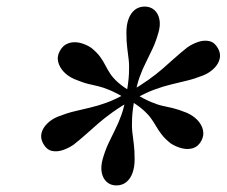

<svg xmlns="http://www.w3.org/2000/svg" viewBox="-20 -812 689 584"><path d="M384.5 -508 370.5 -530.5Q406 -551 430.5 -568.5Q455 -586 473.8 -602.2Q492.5 -618.5 510.2 -634.5Q528 -650.5 550 -668Q566 -679 583.8 -684.8Q601.5 -690.5 617.2 -686.8Q633 -683 643 -665Q652 -649 648.2 -633.2Q644.5 -617.5 631.2 -604.2Q618 -591 599 -583Q572.5 -572.5 548.8 -566.8Q525 -561 500.8 -555.2Q476.5 -549.5 448.2 -539Q420 -528.5 384.5 -508ZM204 -372Q188 -361 170.2 -355.2Q152.5 -349.5 137 -353.2Q121.5 -357 111.5 -375Q102.5 -391 106.2 -406.8Q110 -422.5 123.2 -435.8Q136.5 -449 155.5 -457Q182 -467.5 205.5 -473.2Q229 -479 253.2 -484.5Q277.5 -490 305.5 -500.2Q333.5 -510.5 369 -531L383 -509Q347.5 -488.5 323 -471Q298.5 -453.5 280 -437.5Q261.5 -421.5 243.8 -405.5Q226 -389.5 204 -372ZM334 -248Q316.5 -248 304.8 -258.5Q293 -269 289.5 -286.8Q286 -304.5 292 -327Q300 -355 310 -376.2Q320 -397.5 330.2 -417.8Q340.5 -438 349.2 -462.2Q358 -486.5 363.5 -520H390.5Q383 -478.5 381.8 -453.2Q380.5 -428 382.5 -410.2Q384.5 -392.5 387 -373.8Q389.5 -355 389.5 -327Q389.5 -303.5 383 -285.8Q376.5 -268 364 -258Q351.5 -248 334 -248ZM369.5 -509Q334 -529.5 313.5 -538Q293 -546.5 278.5 -549.8Q264 -553 248.2 -556.8Q232.5 -560.5 206 -571.5Q186.5 -580 173.5 -594Q160.5 -608 156.8 -624.5Q153 -641 162 -657Q171.5 -674.5 187.5 -680.2Q203.5 -686 221.8 -682Q240 -678 257 -667Q274.5 -653 284 -640Q293.5 -627 300 -614.2Q306.5 -601.5 315 -588.2Q323.5 -575 339.5 -560.8Q355.5 -546.5 384 -530ZM499 -376Q481.5 -390 471.8 -402.8Q462 -415.5 455 -427.8Q448 -440 439 -452.5Q430 -465 414 -479Q398 -493 369.5 -509.5L384 -530.5Q419.5 -510 440 -501.5Q460.5 -493 475 -490Q489.5 -487 505.5 -483.2Q521.5 -479.5 548 -469Q567.5 -460.5 580.8 -446.5Q594 -432.5 597.5 -415.8Q601 -399 592 -383Q582.5 -366 566.8 -361.2Q551 -356.5 533 -361Q515 -365.5 499 -376ZM363.5 -520Q371 -561.5 372.2 -586.8Q373.5 -612 371.5 -629.8Q369.5 -647.5 367 -666.2Q364.5 -685 364.5 -713Q364.5 -736.5 371 -754.2Q377.5 -772 390 -782Q402.5 -792 420 -792Q437.5 -792 449.2 -781.8Q461 -771.5 464.8 -753.5Q468.5 -735.5 462 -713Q454 -685 444 -663.8Q434 -642.5 423.8 -622.2Q413.5 -602 404.8 -578Q396 -554 390.5 -520Z"/></svg>

Font: Bodoni Moda 9pt
Style: Italic
Weight: 400
Italic angle: -13°
Designer: Owen Earl
Foundry: indestructible type
Version: Version 2.005